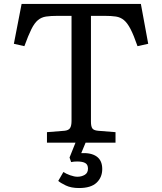

<svg xmlns="http://www.w3.org/2000/svg" viewBox="-20 -720 818 969"><path d="M379 229Q339 229 312 216Q285 203 274 193L300 148Q313 157 334 164.5Q355 172 371 172Q391 172 407.5 162.5Q424 153 424 131Q424 111 410.5 103Q397 95 369 95Q353 95 339 98L331 75L361 0H217V-53L305 -60Q326 -62 333.5 -73.5Q341 -85 341 -110V-640H271Q236 -640 212.5 -636.5Q189 -633 171.5 -618.5Q154 -604 138.5 -573Q123 -542 103 -487L50 -499L89 -700H691L728 -499L674 -487Q655 -542 639 -573Q623 -604 605.5 -618.5Q588 -633 565 -636.5Q542 -640 508 -640H439V-106Q439 -82 446 -72Q453 -62 475 -60L563 -53V0H412L390 53Q440 50 468 70Q496 90 496 133Q496 175 467.5 202Q439 229 379 229Z"/></svg>

Font: Literata 7pt
Style: Regular
Weight: 400
Designer: Latin by Veronika Burian and Jose Scaglione. Greek by Irene Vlachou. Cyrillic by Vera Evstafieva.
Foundry: TypeTogether
Version: Version 3.002